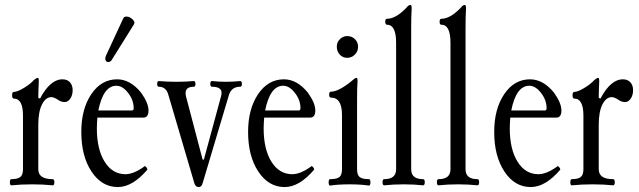

<svg xmlns="http://www.w3.org/2000/svg" viewBox="-20 -746 2584 777"><path d="M26 4Q20 4 20 -8.5Q20 -21 26 -21Q51 -21 62 -29.5Q73 -38 73 -61V-278Q73 -347 36 -347Q29 -347 29 -360.5Q29 -374 36 -374Q50 -374 76.5 -390Q103 -406 117 -422Q128 -431 133 -431Q137 -431 137 -418Q135 -374 135 -350L142 -347Q183 -425 233 -425Q252 -425 263 -413Q274 -401 274 -381Q274 -361 264.5 -347Q255 -333 242 -333Q227 -333 215 -342Q198 -353 188 -353Q165 -353 150 -323.5Q135 -294 135 -241V-61Q135 -21 193 -21Q200 -21 200 -8.5Q200 4 193 4Q156 0 110 0Q65 0 26 4Z M435 -508Q429 -496 420 -495Q411 -494 407.5 -501.5Q404 -509 409 -521L479 -672Q482 -679 492 -679Q504 -679 515.5 -668.5Q527 -658 523 -649ZM457 11Q392 11 350.5 -51.5Q309 -114 309 -212Q309 -305 349.5 -365Q390 -425 454 -425Q507 -425 551 -371Q581 -329 581 -299Q581 -270 560 -270H374Q372 -242 372 -226Q372 -142 403.5 -91.5Q435 -41 488 -41Q521 -41 565 -73Q566 -75 569.5 -72Q573 -69 575 -65Q577 -61 576 -59Q516 11 457 11ZM451 -399Q398 -399 378 -299H514Q521 -299 521 -308Q521 -341 498.5 -370Q476 -399 451 -399Z M784 11Q772 11 767 -3L662 -360Q653 -395 623 -395Q616 -395 616 -406.5Q616 -418 623 -418Q658 -415 693 -415Q729 -415 764 -418Q771 -418 771 -406.5Q771 -395 764 -395Q723 -395 733 -355L800 -100H805L875 -358Q885 -395 838 -395Q831 -395 831 -406.5Q831 -418 838 -418Q868 -415 894 -415Q923 -415 952 -418Q959 -418 959 -406.5Q959 -395 952 -395Q916 -395 906 -360L801 -8Q797 11 784 11Z M1132 11Q1067 11 1025.5 -51.5Q984 -114 984 -212Q984 -305 1024.5 -365Q1065 -425 1129 -425Q1182 -425 1226 -371Q1256 -329 1256 -299Q1256 -270 1235 -270H1049Q1047 -242 1047 -226Q1047 -142 1078.5 -91.5Q1110 -41 1163 -41Q1196 -41 1240 -73Q1241 -75 1244.5 -72Q1248 -69 1250 -65Q1252 -61 1251 -59Q1191 11 1132 11ZM1126 -399Q1073 -399 1053 -299H1189Q1196 -299 1196 -308Q1196 -341 1173.5 -370Q1151 -399 1126 -399Z M1343 -557Q1343 -575 1355.5 -587.5Q1368 -600 1385 -600Q1404 -600 1416.5 -587.5Q1429 -575 1429 -557Q1429 -538 1416 -525Q1403 -512 1385 -512Q1367 -512 1355 -525Q1343 -538 1343 -557ZM1316 5Q1310 5 1310 -8Q1310 -21 1316 -21Q1343 -21 1353.5 -29.5Q1364 -38 1364 -61V-281Q1364 -351 1319 -351Q1312 -351 1312 -363Q1312 -375 1319 -375Q1350 -375 1403 -418Q1417 -431 1423 -431Q1427 -431 1427 -417Q1425 -394 1425 -345V-61Q1425 -38 1435.5 -29.5Q1446 -21 1473 -21Q1479 -21 1479 -8Q1479 5 1473 5Q1440 0 1395 0Q1348 0 1316 5Z M1535 4Q1528 4 1528 -8.5Q1528 -21 1535 -21Q1583 -21 1583 -61V-573Q1583 -646 1546 -646Q1539 -646 1539 -658Q1539 -670 1546 -670Q1582 -670 1625 -715Q1633 -726 1641 -726Q1646 -726 1646 -712Q1644 -680 1644 -636V-61Q1644 -21 1692 -21Q1699 -21 1699 -8.5Q1699 4 1692 4Q1657 0 1614 0Q1570 0 1535 4Z M1755 4Q1748 4 1748 -8.5Q1748 -21 1755 -21Q1803 -21 1803 -61V-573Q1803 -646 1766 -646Q1759 -646 1759 -658Q1759 -670 1766 -670Q1802 -670 1845 -715Q1853 -726 1861 -726Q1866 -726 1866 -712Q1864 -680 1864 -636V-61Q1864 -21 1912 -21Q1919 -21 1919 -8.5Q1919 4 1912 4Q1877 0 1834 0Q1790 0 1755 4Z M2128 11Q2063 11 2021.5 -51.5Q1980 -114 1980 -212Q1980 -305 2020.5 -365Q2061 -425 2125 -425Q2178 -425 2222 -371Q2252 -329 2252 -299Q2252 -270 2231 -270H2045Q2043 -242 2043 -226Q2043 -142 2074.5 -91.5Q2106 -41 2159 -41Q2192 -41 2236 -73Q2237 -75 2240.5 -72Q2244 -69 2246 -65Q2248 -61 2247 -59Q2187 11 2128 11ZM2122 -399Q2069 -399 2049 -299H2185Q2192 -299 2192 -308Q2192 -341 2169.5 -370Q2147 -399 2122 -399Z M2294 4Q2288 4 2288 -8.5Q2288 -21 2294 -21Q2319 -21 2330 -29.5Q2341 -38 2341 -61V-278Q2341 -347 2304 -347Q2297 -347 2297 -360.5Q2297 -374 2304 -374Q2318 -374 2344.5 -390Q2371 -406 2385 -422Q2396 -431 2401 -431Q2405 -431 2405 -418Q2403 -374 2403 -350L2410 -347Q2451 -425 2501 -425Q2520 -425 2531 -413Q2542 -401 2542 -381Q2542 -361 2532.5 -347Q2523 -333 2510 -333Q2495 -333 2483 -342Q2466 -353 2456 -353Q2433 -353 2418 -323.5Q2403 -294 2403 -241V-61Q2403 -21 2461 -21Q2468 -21 2468 -8.5Q2468 4 2461 4Q2424 0 2378 0Q2333 0 2294 4Z"/></svg>

Font: Junicode Cond Light
Style: Regular
Weight: 300
Width: 3
Designer: Peter S. Baker
Version: Version 2.201